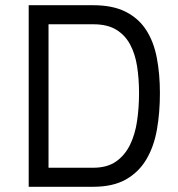

<svg xmlns="http://www.w3.org/2000/svg" viewBox="-20 -716 682 736"><path d="M90 0V-696H337Q412 -696 461.5 -671Q511 -646 540 -601.5Q569 -557 581 -495Q593 -433 593 -359Q593 -284 581.5 -219Q570 -154 541 -105Q512 -56 462.5 -28Q413 0 337 0ZM513 -359Q513 -414 505.5 -462Q498 -510 478.5 -546Q459 -582 425 -602.5Q391 -623 337 -623H166V-73H337Q391 -73 425 -97Q459 -121 478.5 -161Q498 -201 505.5 -252.5Q513 -304 513 -359Z"/></svg>

Font: TitilliumText22L 400 wt
Style: 400 wt
Weight: 400
Designer: Campivisivi
Foundry: Campivisivi
Version: 1.000